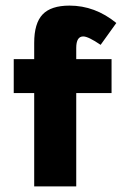

<svg xmlns="http://www.w3.org/2000/svg" viewBox="-20 -665 436 685"><path d="M29 -333V-454H102V-512Q102 -582 132 -613.5Q162 -645 228 -645Q319 -645 395 -583L339 -505Q295 -535 277 -535Q252 -535 252 -494V-454H378V-333H252V0H102V-333Z"/></svg>

Font: Tajawal Black
Style: Regular
Weight: 900
Designer: Boutros Fonts
Foundry: Created by Boutros International 2017
Version: Version 1.700